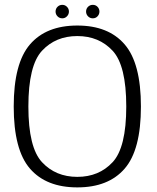

<svg xmlns="http://www.w3.org/2000/svg" viewBox="-20 -788 665 812"><path d="M307 4.5Q438.5 4.5 507.2 -74.8Q576 -154 576 -337.5Q576 -520.5 507.2 -600.2Q438.5 -680 307 -680Q175.5 -680 106.8 -600.2Q38 -520.5 38 -337.5Q38 -154 106.8 -74.8Q175.5 4.5 307 4.5ZM307 -40Q215.5 -40 157.8 -102Q100 -164 100 -337.5Q100 -511.5 157.8 -573.5Q215.5 -635.5 307 -635.5Q398.5 -635.5 456.2 -573.5Q514 -511.5 514 -337.5Q514 -164 456.2 -102Q398.5 -40 307 -40ZM243.5 -710.5Q255 -710.5 263.2 -719Q271.5 -727.5 271.5 -739Q271.5 -751 263.2 -759.2Q255 -767.5 243.5 -767.5Q231.5 -767.5 223.2 -759.2Q215 -751 215 -739Q215 -727.5 223.2 -719Q231.5 -710.5 243.5 -710.5ZM372.5 -710.5Q384.5 -710.5 392.5 -719Q400.5 -727.5 400.5 -739Q400.5 -751 392.5 -759.2Q384.5 -767.5 372.5 -767.5Q360.5 -767.5 352.2 -759.2Q344 -751 344 -739Q344 -727.5 352.2 -719Q360.5 -710.5 372.5 -710.5Z"/></svg>

Font: Anybody Light
Style: Regular
Weight: 300
Designer: Tyler Finck
Foundry: Etcetera Type Company
Version: Version 1.111; ttfautohint (v1.8.4)